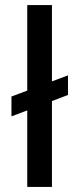

<svg xmlns="http://www.w3.org/2000/svg" viewBox="-20 -734 312 754"><path d="M87 0V-714H184V0ZM25 -277V-355L247 -438V-361Z"/></svg>

Font: Envelope Sans Variable
Style: Regular
Weight: 500
Designer: Andreas Rasmussen / Norman Anderson
Foundry: mail.de GmbH
Version: Version 1.150